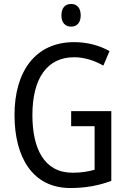

<svg xmlns="http://www.w3.org/2000/svg" viewBox="-20 -936 640 966"><path d="M338 -916C308 -916 289 -897 289 -858C289 -822 308 -802 338 -802C367 -802 386 -822 386 -858C386 -896 368 -916 338 -916ZM338 -377V-301H456V-82C425 -73 390 -67 345 -67C201 -67 143 -190 143 -357C143 -543 218 -648 353 -648C404 -648 454 -632 500 -606L531 -679C479 -708 419 -724 353 -724C156 -724 53 -574 53 -358C53 -143 145 10 334 10C409 10 476 -2 540 -26V-377Z"/></svg>

Font: Noto Sans Ethiopic Condensed
Style: Regular
Weight: 400
Width: 3
Designer: Monotype Design Team
Foundry: Monotype Imaging Inc.
Version: Version 2.102